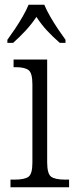

<svg xmlns="http://www.w3.org/2000/svg" viewBox="-20 -786 320 806"><path d="M24 0V-32H42Q82 -32 99 -43.5Q116 -55 116 -103V-432Q116 -480 99.5 -492Q83 -504 46 -504H37V-536H178V-105Q178 -56 195 -44Q212 -32 253 -32H270V0ZM11 -619Q25 -638 42.5 -664Q60 -690 75.5 -717Q91 -744 100 -766H166Q175 -744 190.5 -717Q206 -690 223.5 -664Q241 -638 255 -619V-606H231Q201 -632 177 -658Q153 -684 133 -715Q112 -684 88 -658Q64 -632 35 -606H11Z"/></svg>

Font: Noto Serif Armenian SemiCondensed Light
Style: Regular
Weight: 300
Width: 4
Designer: Monotype Design Team
Foundry: Monotype Imaging Inc.
Version: Version 2.008; ttfautohint (v1.8.4.7-5d5b)